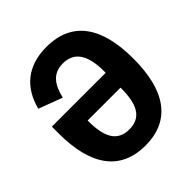

<svg xmlns="http://www.w3.org/2000/svg" viewBox="-196 -845 991 991"><g transform="rotate(-45 300.0 -349.0)"><path d="M300.1 12.1C486.9 12.1 573.2 -121.1 573.2 -349.1C573.2 -577.1 487.9 -709.9 297.9 -709.9C160.2 -709.9 74.9 -638.8 43 -513.8L172.9 -464.8C190 -538 221.9 -589.8 297.9 -589.8C388.8 -589.8 420.1 -517 420.1 -410.2V-399.1H27V-349.1C27 -121.1 112.9 12.1 300.1 12.1ZM180 -288V-290.8H420.1V-288C420.1 -175.1 391 -105.8 300.1 -105.8C209.2 -105.8 180 -175.1 180 -288Z"/></g></svg>

Font: Margiela Mono Bold
Style: Regular
Weight: 700
Designer: Mike Abbink, Paul van der Laan, Pieter van Rosmalen
Foundry: Bold Monday
Version: Version 2.003 2021